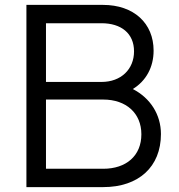

<svg xmlns="http://www.w3.org/2000/svg" viewBox="-20 -765 733 785"><path d="M88 0H402C547 0 638 -83 638 -217C638 -296 595 -364 523 -401C577 -434 608 -490 608 -558C608 -670 527 -745 401 -745H88ZM168 -75V-358H402C496 -358 558 -302 558 -216C558 -128 496 -75 402 -75ZM168 -430V-670H395C475 -670 528 -629 528 -555C528 -482 475 -430 395 -430Z"/></svg>

Font: Mluvka
Style: Regular
Weight: 400
Designer: Modified by Jiří Krblich, Original typeface by Gumpita Rahayu
Foundry: Gumpita Rahayu & Jiří Krblich
Version: Version 2.000;Glyphs 3.1.1 (3134)